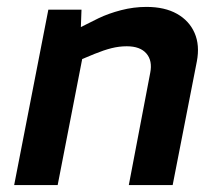

<svg xmlns="http://www.w3.org/2000/svg" viewBox="-20 -536 633 556"><path d="M21 0 120 -508H216L213 -425L187 -444L265 -483Q294 -497 330.5 -506.5Q367 -516 404 -516Q457 -516 492.5 -496Q528 -476 543.5 -440.5Q559 -405 550 -358L480 0H353L415 -325Q422 -360 404 -381Q386 -402 347 -402Q325 -402 303 -396.5Q281 -391 254 -380L218 -365L147 0Z"/></svg>

Font: REM Medium Medium
Style: Italic
Weight: 500
Italic angle: -11°
Version: Version 1.005;gftools[0.9.28]